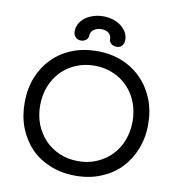

<svg xmlns="http://www.w3.org/2000/svg" viewBox="-105 -1110 1131 1215"><g transform="rotate(10 460.5 -503.0)"><path d="M460.9 9.8Q373 9.8 299.8 -19.5Q226.6 -48.8 173.8 -101.6Q122.1 -156.2 92.8 -229.5Q64.5 -302.7 64.5 -390.6Q64.5 -478.5 92.8 -551.8Q122.1 -625 173.8 -677.7Q226.6 -732.4 299.8 -761.7Q373 -791 460.9 -791Q548.8 -791 621.1 -761.7Q694.3 -732.4 747.1 -677.7Q799.8 -625 829.1 -551.8Q858.4 -478.5 858.4 -390.6Q858.4 -302.7 829.1 -229.5Q799.8 -156.2 747.1 -101.6Q694.3 -48.8 621.1 -19.5Q548.8 9.8 460.9 9.8ZM460.9 -84Q526.4 -84 580.1 -107.4Q634.8 -130.9 674.8 -171.9Q714.8 -213.9 736.3 -269.5Q757.8 -326.2 757.8 -390.6Q757.8 -456.1 736.3 -511.7Q714.8 -568.4 674.8 -609.4Q634.8 -651.4 580.1 -673.8Q526.4 -697.3 460.9 -697.3Q396.5 -697.3 341.8 -673.8Q287.1 -651.4 247.1 -609.4Q208 -568.4 185.5 -511.7Q164.1 -456.1 164.1 -390.6Q164.1 -326.2 185.5 -269.5Q208 -213.9 247.1 -171.9Q287.1 -130.9 341.8 -107.4Q396.5 -84 460.9 -84ZM345.7 -838.9Q324.2 -838.9 310.5 -853.5Q297.9 -868.2 297.9 -889.6Q297.9 -925.8 320.3 -954.1Q341.8 -982.4 378.9 -998Q416 -1014.6 460.9 -1014.6Q505.9 -1014.6 543 -998Q579.1 -982.4 600.6 -954.1Q623 -925.8 623 -889.6Q623 -868.2 610.4 -853.5Q597.7 -838.9 576.2 -838.9Q556.6 -838.9 542 -849.6Q527.3 -861.3 527.3 -879.9Q527.3 -903.3 509.8 -918Q492.2 -932.6 460.9 -932.6Q436.5 -932.6 415 -918Q393.6 -903.3 393.6 -879.9Q393.6 -861.3 378.9 -849.6Q364.3 -838.9 345.7 -838.9Z"/></g></svg>

Font: Abed
Style: Bold
Weight: 700
Designer: Johan Aakerlund
Version: Version 3.105